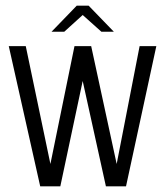

<svg xmlns="http://www.w3.org/2000/svg" viewBox="-20 -658 584 678"><path d="M122 0 11 -495H71L158 -79L243 -495H302L392 -79L473 -495H532L425 0H354L272 -372L193 0ZM162 -546 251 -638H293L382 -546H338L272 -605L207 -546Z"/></svg>

Font: Alumni Sans
Style: Regular
Weight: 400
Designer: Robert E. Leuschke
Foundry: Robert E. Leuschke
Version: Version 1.018